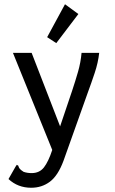

<svg xmlns="http://www.w3.org/2000/svg" viewBox="-20 -709 540 904"><path d="M127 175Q64 175 20 134L53 76L59 67L66 71Q68 79 72.5 85Q77 91 91 100Q108 106 129 106Q166 106 187 79Q208 52 226 -3L41 -460H129L263 -114L320 -283Q335 -328 347.5 -371.5Q360 -415 364 -460H447Q442 -414 426 -366Q410 -318 393 -272L279 48Q253 118 215 146.5Q177 175 127 175ZM245 -506 202 -534 286 -689 349 -643Z"/></svg>

Font: Inconsolata Medium
Style: Regular
Weight: 500
Monospace: yes
Designer: Raph Levien, Cyreal, Brenton Simpson
Foundry: Raph Levien, Cyreal, Google
Version: Version 3.001; ttfautohint (v1.8.2.53-6de2)